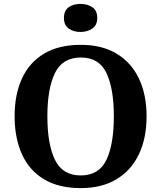

<svg xmlns="http://www.w3.org/2000/svg" viewBox="-20 -955 827 985"><path d="M394 10Q280 10 204.5 -36Q129 -82 92 -165Q55 -248 55 -359Q55 -470 92.5 -552Q130 -634 205.5 -679.5Q281 -725 395 -725Q503 -725 578.5 -679.5Q654 -634 693 -551.5Q732 -469 732 -358Q732 -247 693 -164.5Q654 -82 578.5 -36Q503 10 394 10ZM394 -55Q488 -55 526 -135Q564 -215 564 -358Q564 -501 526 -580.5Q488 -660 395 -660Q301 -660 262 -580.5Q223 -501 223 -358Q223 -215 262 -135Q301 -55 394 -55ZM393 -791Q357 -791 332.5 -808.5Q308 -826 308 -863Q308 -901 332.5 -918Q357 -935 393 -935Q428 -935 453.5 -918Q479 -901 479 -863Q479 -826 453.5 -808.5Q428 -791 393 -791Z"/></svg>

Font: Noto Serif
Style: Bold
Weight: 700
Designer: Monotype Design Team
Foundry: Monotype Imaging Inc.
Version: Version 2.014